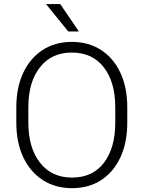

<svg xmlns="http://www.w3.org/2000/svg" viewBox="-20 -930 717 959"><path d="M615.7 -393.6V-317.9Q615.7 -217.8 581.5 -144.3Q547.4 -70.8 485.4 -30.5Q423.3 9.8 339.4 9.8Q256.3 9.8 193.8 -30.5Q131.3 -70.8 96.4 -144.3Q61.5 -217.8 61.5 -317.9V-393.6Q61.5 -493.2 96.2 -566.7Q130.9 -640.1 193.1 -680.4Q255.4 -720.7 338.4 -720.7Q422.4 -720.7 484.6 -680.4Q546.9 -640.1 581.3 -566.7Q615.7 -493.2 615.7 -393.6ZM555.7 -317.9V-394.5Q555.7 -520 498.5 -593.8Q441.4 -667.5 338.4 -667.5Q237.3 -667.5 179.4 -593.8Q121.6 -520 121.6 -394.5V-317.9Q121.6 -191.4 179.9 -117.2Q238.3 -43 339.4 -43Q442.9 -43 499.3 -117.2Q555.7 -191.4 555.7 -317.9ZM280.8 -909.7 374 -772.9H320.8L210 -909.7Z"/></svg>

Font: Vazirmatn UI FD ExtraLight
Style: Regular
Weight: 200
Designer: Saber Rastikerdar
Foundry: Saber Rastikerdar
Version: Version 33.003